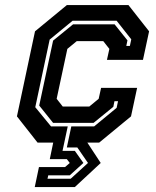

<svg xmlns="http://www.w3.org/2000/svg" viewBox="-20 -560 614 754"><path d="M116.5 174.5 133 96H235.5L254 80L242.5 65H175.5L189 0H127.5L46.5 -103L117.5 -437L242.5 -540H484.5L565.5 -437L541.5 -325H400L409.5 -368L385.5 -398.5H281.5L244.5 -368L202.5 -172L226.5 -141.5H330.5L367.5 -172L377 -215H518.5L494.5 -103L369.5 0H323L375.5 80L274 174.5ZM166.5 142H257.5L325.5 80L283.5 19H242.5L260 -63.5H349.5L438 -136.5L443.5 -162.5H429.5L425 -140.5L347.5 -77.5H188.5L134 -145.5L188.5 -400.5L267 -464.5H430L480.5 -401.5L476 -379.5H490L495.5 -405.5L438 -478.5H265L175 -404.5L118.5 -139L180.5 -63.5H246L225.5 32.5H274L307.5 80L254 128.5H169.5Z"/></svg>

Font: Tourney Thin
Style: Bold Italic
Weight: 700
Italic angle: -12°
Version: Version 1.015